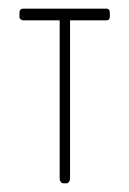

<svg xmlns="http://www.w3.org/2000/svg" viewBox="-20 -424 299 444"><path d="M226 -377H142V-10Q142 -7 139.5 -3.5Q137 0 133 0H127Q123 0 120.5 -3.5Q118 -7 118 -10V-377H34Q31 -377 28 -379Q25 -381 25 -386V-394Q25 -404 34 -404H226Q234 -404 234 -394V-386Q234 -377 226 -377Z"/></svg>

Font: Chathura Light
Style: Regular
Weight: 300
Designer: Appaji Ambarisha Darbha
Foundry: Aditya Fonts
Version: Version 1.001 2016